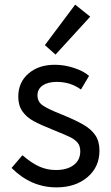

<svg xmlns="http://www.w3.org/2000/svg" viewBox="-20 -800 478 830"><path d="M30 -74 77 -129Q115 -96 149 -80.5Q183 -65 221 -65Q270 -65 298.5 -86.5Q327 -108 327 -146Q327 -169 315.5 -183Q304 -197 282.5 -207.5Q261 -218 211 -238Q156 -260 125.5 -276.5Q95 -293 77 -318.5Q59 -344 59 -382Q59 -444 103 -482Q147 -520 217 -520Q258 -520 299.5 -506.5Q341 -493 365 -472L330 -413Q285 -446 225 -446Q187 -446 164.5 -430.5Q142 -415 142 -388Q142 -360 164.5 -344.5Q187 -329 242 -307Q304 -282 339 -262Q374 -242 392 -215.5Q410 -189 410 -149Q410 -78 358 -34Q306 10 224 10Q114 10 30 -74ZM174 -605 305 -780 370 -728 220 -564Z"/></svg>

Font: Bellota Text
Style: Bold
Weight: 700
Designer: Kemie Guaida
Foundry: Kemie Guaida
Version: Version 4.001